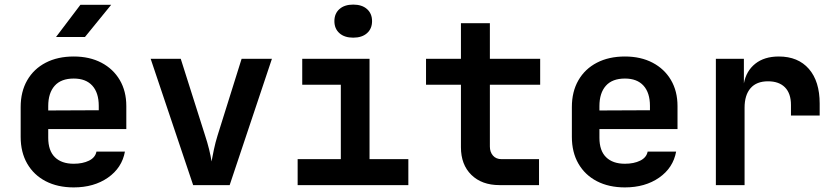

<svg xmlns="http://www.w3.org/2000/svg" viewBox="-20 -806 3640 836"><path d="M301 10Q231 10 179 -17Q127 -44 98.5 -93.5Q70 -143 70 -210V-340Q70 -407 98.5 -456.5Q127 -506 179 -533Q231 -560 301 -560Q370 -560 421.5 -533Q473 -506 501.5 -457.5Q530 -409 530 -344V-244H190V-206Q190 -150 219 -121.5Q248 -93 301 -93Q340 -93 367.5 -106.5Q395 -120 400 -146H524Q511 -75 450 -32.5Q389 10 301 10ZM190 -344V-325L410 -326V-345Q410 -402 382 -433Q354 -464 301 -464Q246 -464 218 -432.5Q190 -401 190 -344ZM224 -645 330 -785H464L350 -645Z M821 0 636 -550H767L873 -216Q883 -186 890.5 -155.5Q898 -125 901 -103Q905 -125 911.5 -155.5Q918 -186 927 -215L1032 -550H1164L980 0Z M1276 0V-113H1464V-437H1296V-550H1589V-113H1758V0ZM1518 -642Q1480 -642 1458 -661.5Q1436 -681 1436 -714Q1436 -747 1458 -766.5Q1480 -786 1518 -786Q1556 -786 1578 -766.5Q1600 -747 1600 -714Q1600 -681 1578 -661.5Q1556 -642 1518 -642Z M2155 0Q2078 0 2032.5 -44.5Q1987 -89 1987 -165V-437H1835V-550H1987V-705H2113V-550H2332V-437H2113V-168Q2113 -144 2126.5 -128.5Q2140 -113 2164 -113H2327V0Z M2701 10Q2631 10 2579 -17Q2527 -44 2498.5 -93.5Q2470 -143 2470 -210V-340Q2470 -407 2498.5 -456.5Q2527 -506 2579 -533Q2631 -560 2701 -560Q2770 -560 2821.5 -533Q2873 -506 2901.5 -457.5Q2930 -409 2930 -344V-244H2590V-206Q2590 -150 2619 -121.5Q2648 -93 2701 -93Q2740 -93 2767.5 -106.5Q2795 -120 2800 -146H2924Q2911 -75 2850 -32.5Q2789 10 2701 10ZM2590 -344V-325L2810 -326V-345Q2810 -402 2782 -433Q2754 -464 2701 -464Q2646 -464 2618 -432.5Q2590 -401 2590 -344Z M3097 0V-550H3219V-443Q3229 -497 3268.5 -528.5Q3308 -560 3371 -560Q3455 -560 3502 -506Q3549 -452 3549 -355V-303H3424V-349Q3424 -399 3398 -425.5Q3372 -452 3324 -452Q3274 -452 3248 -422Q3222 -392 3222 -337V0Z"/></svg>

Font: JetBrains Mono NL
Style: Bold
Weight: 700
Monospace: yes
Designer: Philipp Nurullin, Konstantin Bulenkov
Foundry: JetBrains
Version: Version 2.305; ttfautohint (v1.8.4.7-5d5b)